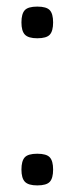

<svg xmlns="http://www.w3.org/2000/svg" viewBox="-20 -559 226 582"><path d="M45 -45Q45 -71 55 -82Q65 -93 93 -93Q121 -93 131 -82Q141 -71 141 -45Q141 -19 131 -8Q121 3 93 3Q66 3 55.5 -8Q45 -19 45 -45ZM45 -491Q45 -517 55 -528Q65 -539 93 -539Q121 -539 131 -528Q141 -517 141 -491Q141 -465 131 -454Q121 -443 93 -443Q66 -443 55.5 -454Q45 -465 45 -491Z"/></svg>

Font: Georama
Style: Regular
Weight: 400
Designer: Jean-Baptiste Levee
Foundry: Production Type
Version: Version 1.000